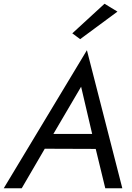

<svg xmlns="http://www.w3.org/2000/svg" viewBox="-45 -1005 705 1025"><path d="M582 -943 383 -796 341 -827 513 -985ZM517 0 466 -210 194 -211 71 0H-25L419 -737L608 0ZM388 -542 240 -290H447Z"/></svg>

Font: Jost*
Style: Italic
Weight: 400
Italic angle: -10°
Version: Version 3.7